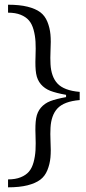

<svg xmlns="http://www.w3.org/2000/svg" viewBox="-20 -637 372 826"><path d="M14.6 168.9V134.8Q46.4 134.8 68.8 125.7Q91.3 116.7 104.5 101.3Q117.7 85.9 124.5 60.8Q131.3 35.6 132.8 8.8Q134.3 -18.1 132.8 -55.7Q130.9 -101.1 135.5 -128.2Q140.1 -155.3 156 -173.8Q171.9 -192.4 196.3 -201.9Q220.7 -211.4 264.2 -219.2V-229Q220.7 -236.8 196.3 -246.3Q171.9 -255.9 156 -274.4Q140.1 -293 135.5 -320.1Q130.9 -347.2 132.8 -392.6Q134.3 -430.2 132.8 -457Q131.3 -483.9 124.5 -508.8Q117.7 -533.7 104.5 -549.1Q91.3 -564.5 68.8 -573.5Q46.4 -582.5 14.6 -582.5V-616.7Q64 -616.7 98.4 -608.2Q132.8 -599.6 153.1 -584.5Q173.3 -569.3 183.8 -543.5Q194.3 -517.6 197 -489Q199.7 -460.4 197.3 -418.5Q195.8 -386.7 197.3 -360.6Q198.7 -334.5 206.1 -313.5Q213.4 -292.5 227.3 -277.6Q241.2 -262.7 264.9 -253.7Q288.6 -244.6 322.8 -241.7V-206.5Q288.6 -203.6 264.9 -194.6Q241.2 -185.5 227.3 -170.7Q213.4 -155.8 206.1 -134.8Q198.7 -113.8 197.3 -87.6Q195.8 -61.5 197.3 -29.8Q199.7 12.2 197 40.8Q194.3 69.3 183.8 95.2Q173.3 121.1 153.1 136.2Q132.8 151.4 98.4 160.2Q64 168.9 14.6 168.9Z"/></svg>

Font: Happy Times at the IKOB
Style: Regular
Weight: 400
Designer: Lucas Le Bihan
Foundry: Lucas Le Bihan
Version: Version 1.000;PS 1.0;hotconv 1.0.88;makeotf.lib2.5.647800